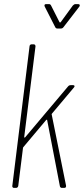

<svg xmlns="http://www.w3.org/2000/svg" viewBox="-20 -916 409 936"><path d="M198 -884 249 -784C251 -780 254 -777 259 -777H277C282 -777 286 -779 289 -783L367 -884C371 -890 369 -896 361 -896H348C343 -896 339 -893 335 -889L276 -808C275 -806 271 -806 270 -808L229 -889C227 -893 224 -896 219 -896H205C197 -896 195 -891 198 -884ZM48 0H58C64 0 68 -4 69 -10L92 -194C92 -196 93 -198 94 -199L205 -331C207 -333 210 -334 210 -330L272 -8C273 -3 277 0 282 0H293C300 0 303 -4 302 -11L232 -358C231 -360 233 -361 234 -363L340 -489C346 -495 344 -501 336 -501H325C321 -501 316 -500 312 -495L103 -247C101 -244 98 -245 98 -248L153 -690C153 -696 150 -700 144 -700H134C129 -700 124 -696 124 -690L40 -10C39 -4 43 0 48 0Z"/></svg>

Font: Barlow Condensed Thin
Style: Italic
Weight: 250
Width: 3
Italic angle: -7°
Designer: Jeremy Tribby
Foundry: Tribby Type
Version: Version 1.422;hotconv 1.0.109;makeotfexe 2.5.65596